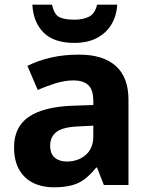

<svg xmlns="http://www.w3.org/2000/svg" viewBox="-20 -789 639 819"><path d="M317 -556Q420 -556 474 -507.5Q528 -459 528 -364V0H423L394 -74H390Q367 -45 342.5 -26Q318 -7 286 1.5Q254 10 208 10Q160 10 122 -8.5Q84 -27 62 -65Q40 -103 40 -161Q40 -247 102 -290Q164 -333 287 -338L378 -341V-358Q378 -407 356 -426.5Q334 -446 294 -446Q257 -446 218 -434Q179 -422 141 -405L97 -508Q140 -530 195.5 -543Q251 -556 317 -556ZM321 -250Q250 -248 222 -227Q194 -206 194 -168Q194 -133 213.5 -116.5Q233 -100 265 -100Q313 -100 345.5 -128Q378 -156 378 -208V-253ZM480 -769Q477 -720 454.5 -683.5Q432 -647 392.5 -626.5Q353 -606 297 -606Q210 -606 166 -650Q122 -694 118 -769H202Q211 -727 233 -716Q255 -705 298 -705Q333 -705 359 -717.5Q385 -730 394 -769Z"/></svg>

Font: Noto Sans Lao Looped
Style: Bold
Weight: 700
Designer: Mark Frömberg, Ben Mitchell
Foundry: The Fontpad Ltd
Version: Version 1.001